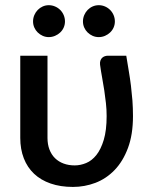

<svg xmlns="http://www.w3.org/2000/svg" viewBox="-20 -730 596 758"><path d="M167.5 -510H60V-185.5C60 -155.8 64.7 -129 74 -105C83.3 -81 96.8 -60.7 114.5 -44C132.2 -27.3 153.9 -14.5 179.8 -5.5C205.6 3.5 235 8 268 8C298.7 8 328.2 2.6 356.8 -8.2C385.2 -19.1 410.5 -35.9 432.5 -58.8C454.5 -81.6 472.1 -110.6 485.2 -145.8C498.4 -180.9 505 -223 505 -272C505 -293.3 504.2 -313.8 502.8 -333.3C501.2 -352.8 499.3 -372.1 497 -391.3C494.7 -410.4 491.8 -429.8 488.5 -449.3C485.2 -468.8 481.8 -489 478.5 -510H405C401.3 -510 397.6 -509.3 393.7 -508C389.9 -506.7 386.5 -504.7 383.5 -502C380.5 -499.3 378.2 -495.7 376.5 -491C374.8 -486.3 374.3 -480.8 375 -474.5C377.3 -457.5 380.1 -440.5 383.2 -423.5C386.4 -406.5 389.2 -389.7 391.7 -373C394.2 -356.3 396.4 -339.6 398.2 -322.8C400.1 -305.9 401 -289 401 -272C401 -234.3 397.2 -203 389.7 -178C382.2 -153 372.5 -133 360.5 -118C348.5 -103 335 -92.4 320 -86.3C305 -80.1 290 -77 275 -77C259 -77 244.4 -79.4 231.2 -84.3C218.1 -89.1 206.7 -96.2 197.2 -105.5C187.7 -114.8 180.4 -126.3 175.2 -139.8C170.1 -153.3 167.5 -168.5 167.5 -185.5ZM236.5 -645.5C236.5 -654.2 234.8 -662.4 231.5 -670.3C228.2 -678.1 223.6 -684.9 217.7 -690.8C211.9 -696.6 205.1 -701.2 197.2 -704.5C189.4 -707.8 181.2 -709.5 172.5 -709.5C164.2 -709.5 156.2 -707.8 148.7 -704.5C141.2 -701.2 134.7 -696.6 129 -690.8C123.3 -684.9 118.8 -678.1 115.5 -670.3C112.2 -662.4 110.5 -654.2 110.5 -645.5C110.5 -636.8 112.2 -628.8 115.5 -621.3C118.8 -613.8 123.3 -607.3 129 -601.8C134.7 -596.3 141.2 -591.8 148.7 -588.5C156.2 -585.2 164.2 -583.5 172.5 -583.5C181.2 -583.5 189.4 -585.2 197.2 -588.5C205.1 -591.8 211.9 -596.3 217.7 -601.8C223.6 -607.3 228.2 -613.8 231.5 -621.3C234.8 -628.8 236.5 -636.8 236.5 -645.5ZM433.5 -645.5C433.5 -654.2 431.8 -662.4 428.5 -670.3C425.2 -678.1 420.6 -684.9 414.7 -690.8C408.9 -696.6 402.2 -701.2 394.5 -704.5C386.8 -707.8 378.7 -709.5 370 -709.5C361.3 -709.5 353.2 -707.8 345.7 -704.5C338.2 -701.2 331.7 -696.6 326 -690.8C320.3 -684.9 315.8 -678.1 312.5 -670.3C309.2 -662.4 307.5 -654.2 307.5 -645.5C307.5 -636.8 309.2 -628.8 312.5 -621.3C315.8 -613.8 320.3 -607.3 326 -601.8C331.7 -596.3 338.2 -591.8 345.7 -588.5C353.2 -585.2 361.3 -583.5 370 -583.5C378.7 -583.5 386.8 -585.2 394.5 -588.5C402.2 -591.8 408.9 -596.3 414.7 -601.8C420.6 -607.3 425.2 -613.8 428.5 -621.3C431.8 -628.8 433.5 -636.8 433.5 -645.5Z"/></svg>

Font: Lato Semibold
Style: Regular
Weight: 600
Designer: Lukasz Dziedzic
Foundry: tyPoland Lukasz Dziedzic
Version: Version 2.006; 2014-01-15